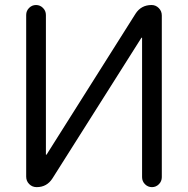

<svg xmlns="http://www.w3.org/2000/svg" viewBox="-20 -773 754 770"><path d="M628.9 -62.5Q628.9 -45.9 617.2 -34.2Q605.5 -22.5 589.4 -22.5Q573.2 -22.5 561.5 -34.2Q549.8 -45.9 549.8 -62.5V-621.1Q549.8 -622.1 548.8 -622.1Q547.9 -622.1 546.9 -621.1L190.4 -57.6Q168 -22.5 127 -22.5Q109.4 -22.5 97.2 -34.7Q85 -46.9 85 -64.5V-712.9Q85 -729.5 96.7 -741.2Q108.4 -752.9 124.5 -752.9Q140.6 -752.9 152.3 -741.2Q164.1 -729.5 164.1 -712.9V-153.3Q164.1 -152.3 165 -152.3Q166 -152.3 167 -153.3L523.4 -717.8Q545.9 -752.9 587.9 -752.9Q604.5 -752.9 616.7 -740.7Q628.9 -728.5 628.9 -710.9Z"/></svg>

Font: Gen Jyuu Gothic P Normal
Style: Regular
Weight: 300
Designer: [Source Han Sans]
Ryoko NISHIZUKA  (kana & ideographs); Paul D. Hunt (Latin, Greek & Cyrillic); Wenlong ZHANG  (bopomofo
Version: Version 1.002.20150607